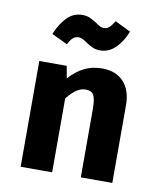

<svg xmlns="http://www.w3.org/2000/svg" viewBox="-69 -618 563 674"><g transform="rotate(10 213.0 -281.0)"><path d="M49.8 -377H147.5L155.3 -333.5Q180.7 -361.8 209 -375.7Q237.3 -389.6 272.5 -389.6Q321.3 -389.6 348.9 -359.9Q376.5 -330.1 376.5 -276.9V0H264.2V-244.1Q264.2 -279.8 256.3 -293.2Q248.5 -306.6 228 -306.6Q210.9 -306.6 194.8 -295.7Q178.7 -284.7 162.1 -263.2V0H49.8ZM201.2 -470.2Q183.6 -482.9 172.4 -482.9Q159.7 -482.9 151.9 -475.8Q144 -468.8 134.8 -451.7L78.6 -478.5Q93.8 -516.1 116.7 -539.3Q139.6 -562.5 170.4 -562.5Q186.5 -562.5 198.2 -557.4Q210 -552.2 223.6 -543Q232.9 -536.6 239.3 -533.4Q245.6 -530.3 252.4 -530.3Q263.7 -530.3 271.5 -537.4Q279.3 -544.4 289.6 -561L345.7 -533.7Q330.6 -496.1 307.1 -473.4Q283.7 -450.7 253.4 -450.7Q237.8 -450.7 226.3 -455.8Q214.8 -460.9 201.2 -470.2Z"/></g></svg>

Font: Amiri Typewriter
Style: Bold
Weight: 700
Monospace: yes
Designer: Khaled Hosny
Version: Version 1.1